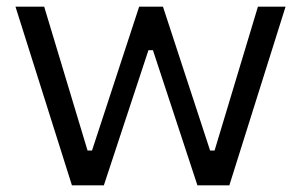

<svg xmlns="http://www.w3.org/2000/svg" viewBox="-20 -554 901 574"><path d="M195 0 26.3 -534H112.1L241.7 -104H255.1L396 -534H467.2L608.1 -104H621.5L751.1 -534H833.7L665.7 0H570.2L437.2 -404H423.8L290.5 0Z"/></svg>

Font: Mozilla Text ExtraLight
Style: Regular
Weight: 200
Designer: Studio DRAMA
Foundry: Studio DRAMA
Version: Version 1.000